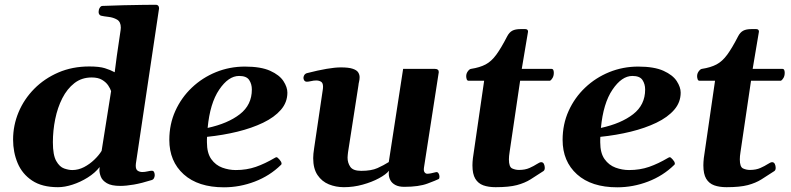

<svg xmlns="http://www.w3.org/2000/svg" viewBox="-20 -776 3336 810"><path d="M224.6 13.7Q157.2 13.7 115.5 -14.2Q73.7 -42 54.4 -87.9Q35.2 -133.8 35.2 -187Q35.2 -247.1 58.3 -302.5Q81.5 -357.9 124.5 -401.4Q167.5 -444.8 226.3 -470.2Q285.2 -495.6 356.4 -495.6Q398.9 -495.6 422.4 -488.3Q445.8 -481 463.9 -471.2L472.7 -539.1L488.8 -648.9Q489.7 -656.7 489.7 -659.2Q489.7 -684.1 473.6 -693.4Q457.5 -702.6 437.5 -704.8Q417.5 -707 405.3 -710Q396 -714.4 396 -725.6Q396 -735.4 400.6 -742.9Q405.3 -750.5 411.1 -751Q455.1 -752.9 500.5 -753.9Q545.9 -754.9 583 -755.4Q620.1 -755.9 638.7 -755.9Q641.1 -755.9 643.8 -754.6Q646.5 -753.4 648.7 -750.2Q650.9 -747.1 650.9 -741.2Q650.9 -740.2 650.9 -739Q650.9 -737.8 650.4 -736.3L553.2 -85.4Q552.7 -82.5 552.7 -76.7Q552.7 -61 561 -55.7Q569.3 -50.3 580.6 -50.3Q591.3 -50.3 602.5 -53Q613.8 -55.7 620.6 -55.7Q627.4 -55.7 630.1 -49.8Q632.8 -43.9 632.8 -37.1Q632.8 -31.7 630.1 -25.4Q627.4 -19 620.6 -16.6Q577.1 -2.9 544.4 2.7Q511.7 8.3 487.8 8.3Q449.7 8.3 430.7 -3.2Q411.6 -14.6 405.5 -30.3Q399.4 -45.9 399.4 -59.1Q399.4 -64.5 400.4 -71.3Q380.9 -46.4 350.1 -27.1Q319.3 -7.8 286.1 2.9Q252.9 13.7 224.6 13.7ZM284.7 -58.6Q310.5 -58.6 334.5 -71Q358.4 -83.5 377.9 -102.3Q397.5 -121.1 408.7 -139.6L448.7 -391.6Q445.3 -402.3 436.3 -415.8Q427.2 -429.2 410.6 -439.2Q394 -449.2 366.7 -449.2Q324.7 -449.2 293.9 -425.3Q263.2 -401.4 242.9 -361.6Q222.7 -321.8 212.9 -273.4Q203.1 -225.1 203.1 -175.8Q203.1 -121.6 217.3 -96.7Q231.4 -71.8 250.7 -65.2Q270 -58.6 284.7 -58.6Z M1192.4 -385.3Q1192.4 -344.2 1165 -312.7Q1137.7 -281.2 1090.1 -258.3Q1042.5 -235.4 981.7 -220.5Q920.9 -205.6 853.5 -198.7Q853 -193.4 853 -187.5Q853 -181.6 853 -175.8Q853 -130.4 871.3 -104.7Q889.6 -79.1 917.7 -68.8Q945.8 -58.6 974.6 -58.6Q1020.5 -58.6 1059.1 -72Q1097.7 -85.4 1139.2 -109.9Q1141.1 -110.8 1142.8 -111.8Q1144.5 -112.8 1146.5 -112.8Q1150.4 -112.8 1158.9 -103Q1167.5 -93.3 1167.5 -87.4Q1167.5 -86.9 1167.7 -86.4Q1168 -85.9 1168 -85.4Q1168 -83.5 1167 -82.3Q1166 -81.1 1165 -80.1Q1118.2 -34.2 1054.9 -10Q991.7 14.2 924.8 14.2Q815.9 14.2 755.1 -40.5Q694.3 -95.2 694.3 -186Q694.3 -252 719.7 -308.1Q745.1 -364.3 789.3 -406.2Q833.5 -448.2 891.1 -471.7Q948.7 -495.1 1013.2 -495.1Q1080.6 -495.1 1119.9 -477.3Q1159.2 -459.5 1175.8 -433.8Q1192.4 -408.2 1192.4 -385.3ZM988.8 -455.6Q943.8 -455.6 904.8 -397.9Q865.7 -340.3 856 -236.3Q941.4 -254.9 991.9 -294.2Q1042.5 -333.5 1042.5 -398.4Q1042.5 -421.4 1031.2 -438.5Q1020 -455.6 988.8 -455.6Z M1430.7 13.7Q1397 13.7 1367.4 1.7Q1337.9 -10.3 1319.6 -37.4Q1301.3 -64.5 1301.3 -108.9Q1301.3 -126 1305.2 -150.4L1342.3 -401.4Q1342.8 -404.8 1342.8 -410.2Q1342.8 -426.3 1334.2 -431.4Q1325.7 -436.5 1314 -436.5Q1303.7 -436.5 1292.5 -433.8Q1281.2 -431.2 1274.4 -431.2Q1262.7 -431.2 1260.3 -445.3Q1259.3 -450.7 1262.9 -457.8Q1266.6 -464.8 1274.4 -467.3Q1369.6 -491.7 1418 -491.7Q1451.2 -491.7 1468.3 -485.8Q1485.4 -480 1491.2 -470.5Q1497.1 -460.9 1497.1 -450.2Q1497.1 -440.9 1494.9 -431.9Q1492.7 -422.9 1492.2 -416L1448.2 -133.3Q1447.8 -127.9 1447 -122.1Q1446.3 -116.2 1446.3 -110.8Q1446.3 -88.9 1458 -72Q1469.7 -55.2 1503.9 -55.2Q1546.4 -55.2 1572.5 -66.9Q1598.6 -78.6 1620.1 -92.3L1680.7 -485.4H1814.9Q1831.1 -485.4 1831.1 -471.7L1768.6 -68.8Q1766.6 -55.2 1771.2 -49.1Q1775.9 -43 1782.2 -43Q1789.1 -43 1798.6 -44.9Q1808.1 -46.9 1817.4 -49.3Q1825.7 -51.8 1829.8 -45.2Q1834 -38.6 1834 -31.2Q1834 -27.8 1833.3 -24.7Q1832.5 -21.5 1830.1 -20.5Q1820.8 -15.6 1783.9 -1.7Q1747.1 12.2 1685.5 12.2Q1662.6 12.2 1647.9 4.4Q1633.3 -3.4 1626.7 -16.1Q1620.1 -28.8 1620.1 -43.5Q1620.1 -46.4 1620.4 -49.6Q1620.6 -52.7 1621.1 -55.7Q1608.4 -40 1578.6 -23.9Q1548.8 -7.8 1510 2.9Q1471.2 13.7 1430.7 13.7Z M2070.8 13.7Q2041 13.7 2019 5.9Q1997.1 -2 1985.1 -22Q1973.1 -42 1973.1 -78.6Q1973.1 -85.4 1973.6 -93Q1974.1 -100.6 1975.1 -108.9L2022.5 -435.5H1955.6Q1950.7 -436 1948.7 -442.4Q1946.8 -448.7 1946.8 -454.6Q1946.8 -465.8 1953.6 -475.1Q1960.4 -484.4 1966.8 -485.4Q2004.4 -491.2 2028.8 -504.2Q2053.2 -517.1 2073.7 -545.2Q2094.2 -573.2 2119.6 -622.6Q2128.4 -639.6 2141.4 -646.5Q2154.3 -653.3 2176.3 -653.3H2196.3Q2202.6 -653.3 2205.6 -649.4Q2208.5 -645.5 2207.5 -641.6L2181.2 -485.4H2307.1Q2313 -484.9 2314.7 -479.7Q2316.4 -474.6 2316.4 -468.8Q2316.4 -456.1 2311 -447Q2305.7 -438 2300.3 -435.5H2174.3L2129.9 -134.8Q2128.4 -125.5 2127.7 -117.9Q2127 -110.4 2127 -103.5Q2127 -71.8 2140.6 -65.4Q2154.3 -59.1 2169.4 -59.1Q2195.3 -59.1 2213.9 -67.4Q2232.4 -75.7 2244.6 -83.7Q2256.8 -91.8 2263.2 -91.8Q2271 -91.8 2274.7 -84.2Q2278.3 -76.7 2278.3 -67.9Q2278.3 -58.1 2272.5 -54.2Q2242.7 -34.7 2218.3 -19.3Q2193.8 -3.9 2160.6 4.9Q2127.4 13.7 2070.8 13.7Z M2851.6 -385.3Q2851.6 -344.2 2824.2 -312.7Q2796.9 -281.2 2749.3 -258.3Q2701.7 -235.4 2640.9 -220.5Q2580.1 -205.6 2512.7 -198.7Q2512.2 -193.4 2512.2 -187.5Q2512.2 -181.6 2512.2 -175.8Q2512.2 -130.4 2530.5 -104.7Q2548.8 -79.1 2576.9 -68.8Q2605 -58.6 2633.8 -58.6Q2679.7 -58.6 2718.3 -72Q2756.8 -85.4 2798.3 -109.9Q2800.3 -110.8 2802 -111.8Q2803.7 -112.8 2805.7 -112.8Q2809.6 -112.8 2818.1 -103Q2826.7 -93.3 2826.7 -87.4Q2826.7 -86.9 2826.9 -86.4Q2827.1 -85.9 2827.1 -85.4Q2827.1 -83.5 2826.2 -82.3Q2825.2 -81.1 2824.2 -80.1Q2777.3 -34.2 2714.1 -10Q2650.9 14.2 2584 14.2Q2475.1 14.2 2414.3 -40.5Q2353.5 -95.2 2353.5 -186Q2353.5 -252 2378.9 -308.1Q2404.3 -364.3 2448.5 -406.2Q2492.7 -448.2 2550.3 -471.7Q2607.9 -495.1 2672.4 -495.1Q2739.7 -495.1 2779.1 -477.3Q2818.4 -459.5 2835 -433.8Q2851.6 -408.2 2851.6 -385.3ZM2647.9 -455.6Q2603 -455.6 2564 -397.9Q2524.9 -340.3 2515.1 -236.3Q2600.6 -254.9 2651.1 -294.2Q2701.7 -333.5 2701.7 -398.4Q2701.7 -421.4 2690.4 -438.5Q2679.2 -455.6 2647.9 -455.6Z M3044.9 13.7Q3015.1 13.7 2993.2 5.9Q2971.2 -2 2959.2 -22Q2947.3 -42 2947.3 -78.6Q2947.3 -85.4 2947.8 -93Q2948.2 -100.6 2949.2 -108.9L2996.6 -435.5H2929.7Q2924.8 -436 2922.9 -442.4Q2920.9 -448.7 2920.9 -454.6Q2920.9 -465.8 2927.7 -475.1Q2934.6 -484.4 2940.9 -485.4Q2978.5 -491.2 3002.9 -504.2Q3027.3 -517.1 3047.9 -545.2Q3068.4 -573.2 3093.8 -622.6Q3102.5 -639.6 3115.5 -646.5Q3128.4 -653.3 3150.4 -653.3H3170.4Q3176.8 -653.3 3179.7 -649.4Q3182.6 -645.5 3181.6 -641.6L3155.3 -485.4H3281.2Q3287.1 -484.9 3288.8 -479.7Q3290.5 -474.6 3290.5 -468.8Q3290.5 -456.1 3285.2 -447Q3279.8 -438 3274.4 -435.5H3148.4L3104 -134.8Q3102.5 -125.5 3101.8 -117.9Q3101.1 -110.4 3101.1 -103.5Q3101.1 -71.8 3114.7 -65.4Q3128.4 -59.1 3143.6 -59.1Q3169.4 -59.1 3188 -67.4Q3206.5 -75.7 3218.8 -83.7Q3231 -91.8 3237.3 -91.8Q3245.1 -91.8 3248.8 -84.2Q3252.4 -76.7 3252.4 -67.9Q3252.4 -58.1 3246.6 -54.2Q3216.8 -34.7 3192.4 -19.3Q3168 -3.9 3134.8 4.9Q3101.6 13.7 3044.9 13.7Z"/></svg>

Font: Gelasio
Style: Bold Italic
Weight: 700
Italic angle: -8.5°
Designer: Eben Sorkin
Foundry: Eben Sorkin
Version: Version 1.008